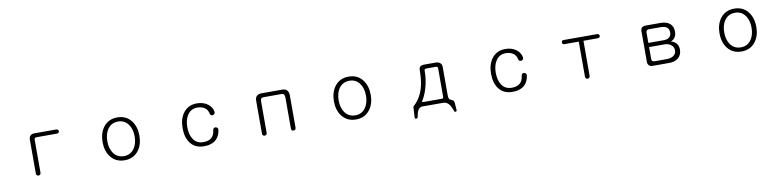

<svg xmlns="http://www.w3.org/2000/svg" viewBox="-6 -1425 10012 2452"><g transform="rotate(-10 5000.0 -199.5)"><path d="M418 -522.5Q383.8 -522.5 365.2 -502.9Q348.6 -484.4 348.6 -451.2V-14.6Q348.6 0 357.4 9.8Q366.2 17.6 378.9 17.6Q390.6 17.6 399.4 9.8Q409.2 0 409.2 -14.6V-438.5Q409.2 -454.1 415 -460.9Q422.9 -468.8 440.4 -468.8H702.1Q715.8 -468.8 724.6 -477.5Q732.4 -485.4 732.4 -496.1Q732.4 -506.8 724.6 -514.6Q715.8 -522.5 702.1 -522.5Z M1497.1 -539.1Q1380.9 -539.1 1315.4 -453.1Q1257.8 -376 1257.8 -259.8Q1257.8 -145.5 1315.4 -69.3Q1380.9 16.6 1497.1 16.6Q1612.3 16.6 1677.7 -69.3Q1735.4 -145.5 1735.4 -259.8Q1735.4 -376 1677.7 -453.1Q1612.3 -539.1 1497.1 -539.1ZM1497.1 -485.4Q1583 -485.4 1630.9 -416Q1673.8 -354.5 1673.8 -260.7Q1673.8 -168 1630.9 -106.4Q1583 -37.1 1497.1 -37.1Q1410.2 -37.1 1361.3 -106.4Q1319.3 -168 1319.3 -260.7Q1319.3 -354.5 1361.3 -416Q1410.2 -485.4 1497.1 -485.4Z M2528.3 -539.1Q2414.1 -539.1 2350.6 -453.1Q2294.9 -376 2294.9 -259.8Q2294.9 -139.6 2348.6 -66.4Q2409.2 16.6 2528.3 16.6Q2625 16.6 2680.7 -32.2Q2731.4 -78.1 2742.2 -159.2Q2743.2 -173.8 2734.4 -184.6Q2725.6 -194.3 2711.9 -196.3Q2698.2 -198.2 2688.5 -190.4Q2676.8 -181.6 2675.8 -164.1Q2668.9 -99.6 2630.9 -68.4Q2593.8 -37.1 2525.4 -37.1Q2440.4 -37.1 2396.5 -103.5Q2356.4 -164.1 2356.4 -260.7Q2356.4 -355.5 2396.5 -416Q2441.4 -485.4 2525.4 -485.4Q2584 -485.4 2624 -456.1Q2660.2 -427.7 2667 -383.8Q2668.9 -369.1 2679.7 -361.3Q2690.4 -354.5 2703.1 -355.5Q2716.8 -357.4 2724.6 -366.2Q2734.4 -377 2733.4 -390.6Q2726.6 -449.2 2674.8 -492.2Q2616.2 -539.1 2528.3 -539.1Z M3366.2 -522.5Q3324.2 -522.5 3301.8 -501Q3281.2 -480.5 3281.2 -440.4V-13.7Q3281.2 1 3290 9.8Q3298.8 17.6 3311.5 17.6Q3323.2 17.6 3332 9.8Q3341.8 1 3341.8 -13.7V-412.1Q3341.8 -442.4 3347.7 -453.1Q3356.4 -468.8 3385.7 -468.8H3617.2Q3638.7 -468.8 3647.5 -454.1Q3656.2 -440.4 3656.2 -412.1V-13.7Q3656.2 1 3665 9.8Q3673.8 17.6 3686.5 17.6Q3698.2 17.6 3707 9.8Q3716.8 1 3716.8 -13.7V-435.5Q3716.8 -476.6 3695.3 -500Q3673.8 -522.5 3633.8 -522.5Z M4497.1 -539.1Q4380.9 -539.1 4315.4 -453.1Q4257.8 -376 4257.8 -259.8Q4257.8 -145.5 4315.4 -69.3Q4380.9 16.6 4497.1 16.6Q4612.3 16.6 4677.7 -69.3Q4735.4 -145.5 4735.4 -259.8Q4735.4 -376 4677.7 -453.1Q4612.3 -539.1 4497.1 -539.1ZM4497.1 -485.4Q4583 -485.4 4630.9 -416Q4673.8 -354.5 4673.8 -260.7Q4673.8 -168 4630.9 -106.4Q4583 -37.1 4497.1 -37.1Q4410.2 -37.1 4361.3 -106.4Q4319.3 -168 4319.3 -260.7Q4319.3 -354.5 4361.3 -416Q4410.2 -485.4 4497.1 -485.4Z M5615.2 -468.8Q5629.9 -468.8 5634.8 -463.9Q5641.6 -458 5641.6 -440.4V-78.1Q5641.6 -62.5 5635.7 -57.6Q5630.9 -53.7 5615.2 -53.7H5386.7Q5369.1 -53.7 5367.2 -58.6Q5363.3 -64.5 5377 -83Q5410.2 -135.7 5434.6 -218.8Q5466.8 -326.2 5466.8 -438.5Q5466.8 -457 5470.7 -461.9Q5475.6 -468.8 5494.1 -468.8ZM5479.5 -522.5Q5439.5 -522.5 5422.9 -508.8Q5406.2 -494.1 5406.2 -458Q5406.2 -323.2 5377 -225.6Q5344.7 -120.1 5276.4 -47.9L5259.8 -33.2Q5250 -24.4 5247.1 -19.5Q5244.1 -12.7 5244.1 2L5237.3 117.2Q5235.4 140.6 5255.9 139.6Q5275.4 137.7 5278.3 117.2Q5286.1 51.8 5312.5 21.5Q5332 0 5358.4 0H5627.9Q5666 0 5694.3 27.3Q5724.6 57.6 5747.1 126Q5751 142.6 5766.6 139.6Q5783.2 136.7 5781.2 116.2L5774.4 29.3Q5772.5 9.8 5766.6 1Q5759.8 -10.7 5744.1 -14.6Q5717.8 -24.4 5709 -41Q5702.1 -54.7 5702.1 -82V-452.1Q5702.1 -484.4 5681.6 -502.9Q5660.2 -522.5 5622.1 -522.5Z M6528.3 -539.1Q6414.1 -539.1 6350.6 -453.1Q6294.9 -376 6294.9 -259.8Q6294.9 -139.6 6348.6 -66.4Q6409.2 16.6 6528.3 16.6Q6625 16.6 6680.7 -32.2Q6731.4 -78.1 6742.2 -159.2Q6743.2 -173.8 6734.4 -184.6Q6725.6 -194.3 6711.9 -196.3Q6698.2 -198.2 6688.5 -190.4Q6676.8 -181.6 6675.8 -164.1Q6668.9 -99.6 6630.9 -68.4Q6593.8 -37.1 6525.4 -37.1Q6440.4 -37.1 6396.5 -103.5Q6356.4 -164.1 6356.4 -260.7Q6356.4 -355.5 6396.5 -416Q6441.4 -485.4 6525.4 -485.4Q6584 -485.4 6624 -456.1Q6660.2 -427.7 6667 -383.8Q6668.9 -369.1 6679.7 -361.3Q6690.4 -354.5 6703.1 -355.5Q6716.8 -357.4 6724.6 -366.2Q6734.4 -377 6733.4 -390.6Q6726.6 -449.2 6674.8 -492.2Q6616.2 -539.1 6528.3 -539.1Z M7714.8 -522.5H7281.2Q7254.9 -522.5 7255.9 -496.1Q7255.9 -468.8 7281.2 -468.8H7469.7V-14.6Q7469.7 0 7478.5 9.8Q7487.3 17.6 7500 17.6Q7511.7 17.6 7520.5 8.8Q7530.3 0 7530.3 -14.6V-468.8H7715.8Q7730.5 -468.8 7739.3 -477.5Q7746.1 -485.4 7746.1 -496.1Q7746.1 -506.8 7738.3 -514.6Q7729.5 -522.5 7714.8 -522.5Z M8350.6 -522.5Q8315.4 -522.5 8297.9 -507.8Q8281.2 -492.2 8281.2 -460V-64.5Q8281.2 -35.2 8296.9 -18.6Q8313.5 0 8344.7 0H8565.4Q8633.8 0 8676.8 -36.1Q8724.6 -75.2 8724.6 -145.5Q8724.6 -194.3 8698.2 -224.6Q8674.8 -252.9 8628.9 -266.6Q8668 -281.2 8685.5 -312.5Q8702.1 -339.8 8702.1 -382.8Q8702.1 -448.2 8661.1 -484.4Q8618.2 -522.5 8538.1 -522.5ZM8341.8 -244.1H8543Q8590.8 -244.1 8625 -217.8Q8661.1 -189.5 8661.1 -146.5Q8661.1 -102.5 8625 -77.1Q8591.8 -53.7 8537.1 -53.7H8378.9Q8358.4 -53.7 8349.6 -63.5Q8341.8 -72.3 8341.8 -88.9ZM8341.8 -297.9V-429.7Q8341.8 -448.2 8349.6 -458Q8359.4 -468.8 8378.9 -468.8H8530.3Q8585.9 -468.8 8612.3 -447.3Q8639.6 -425.8 8639.6 -382.8Q8639.6 -341.8 8614.3 -320.3Q8588.9 -297.9 8543 -297.9Z M9497.1 -539.1Q9380.9 -539.1 9315.4 -453.1Q9257.8 -376 9257.8 -259.8Q9257.8 -145.5 9315.4 -69.3Q9380.9 16.6 9497.1 16.6Q9612.3 16.6 9677.7 -69.3Q9735.4 -145.5 9735.4 -259.8Q9735.4 -376 9677.7 -453.1Q9612.3 -539.1 9497.1 -539.1ZM9497.1 -485.4Q9583 -485.4 9630.9 -416Q9673.8 -354.5 9673.8 -260.7Q9673.8 -168 9630.9 -106.4Q9583 -37.1 9497.1 -37.1Q9410.2 -37.1 9361.3 -106.4Q9319.3 -168 9319.3 -260.7Q9319.3 -354.5 9361.3 -416Q9410.2 -485.4 9497.1 -485.4Z"/></g></svg>

Font: GulimChe
Style: Regular
Weight: 400
Monospace: yes
Version: Version 2.21